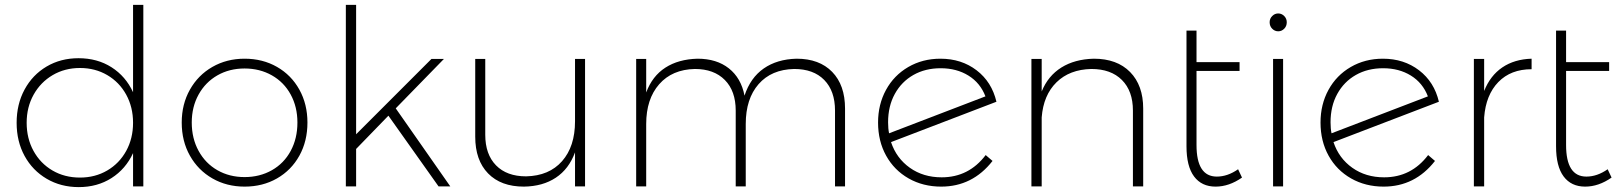

<svg xmlns="http://www.w3.org/2000/svg" viewBox="-20 -762 6632 785"><path d="M566 -742V0H524V-136Q494 -71 436 -34Q378 3 302 3Q229 3 171 -31Q113 -65 80.5 -124.5Q48 -184 48 -260Q48 -336 80.5 -396Q113 -456 170.5 -490Q228 -524 301 -524Q378 -524 436 -487Q494 -450 524 -385V-742ZM524 -260Q524 -324 496 -375Q468 -426 418.5 -455Q369 -484 307 -484Q245 -484 195.5 -455Q146 -426 117.5 -375Q89 -324 89 -260Q89 -196 117 -145Q145 -94 194.5 -65Q244 -36 307 -36Q369 -36 418.5 -65Q468 -94 496 -145Q524 -196 524 -260Z M1237 -261Q1237 -185 1204 -125.5Q1171 -66 1112.5 -32.5Q1054 1 980 1Q907 1 848.5 -32.5Q790 -66 756.5 -125.5Q723 -185 723 -261Q723 -336 756.5 -395.5Q790 -455 848.5 -488.5Q907 -522 980 -522Q1054 -522 1112.5 -488.5Q1171 -455 1204 -395.5Q1237 -336 1237 -261ZM764 -261Q764 -196 792 -145Q820 -94 869 -66Q918 -38 980 -38Q1042 -38 1091.5 -66Q1141 -94 1168.5 -145Q1196 -196 1196 -261Q1196 -325 1168.5 -375.5Q1141 -426 1091.5 -454Q1042 -482 980 -482Q918 -482 869 -454Q820 -426 792 -375.5Q764 -325 764 -261Z M1773 0 1568 -289 1436 -153V0H1394V-742H1436V-213L1744 -521H1795L1598 -319L1821 0Z M2372 -521V0H2331V-139Q2306 -71 2252.5 -35.5Q2199 0 2122 1Q2028 1 1975.5 -53Q1923 -107 1923 -203V-521H1964V-211Q1964 -131 2008 -86Q2052 -41 2131 -41Q2225 -43 2278 -103Q2331 -163 2331 -266V-521Z M3435 -318V0H3394V-310Q3394 -390 3350 -435Q3306 -480 3227 -480Q3134 -478 3081.5 -418Q3029 -358 3029 -255V0H2988V-310Q2988 -390 2943.5 -435Q2899 -480 2821 -480Q2728 -478 2675 -417.5Q2622 -357 2622 -255V0H2581V-521H2622V-384Q2647 -451 2700.5 -485.5Q2754 -520 2832 -522Q2910 -522 2960 -482.5Q3010 -443 3024 -371Q3048 -444 3102.5 -482Q3157 -520 3237 -522Q3330 -522 3382.5 -468Q3435 -414 3435 -318Z M4010 -128 4038 -104Q3956 1 3828 1Q3754 1 3695 -32.5Q3636 -66 3603 -125.5Q3570 -185 3570 -261Q3570 -335 3602.5 -394.5Q3635 -454 3693.5 -488Q3752 -522 3825 -522Q3911 -522 3973 -474.5Q4035 -427 4054 -346L3623 -181Q3645 -115 3700 -76Q3755 -37 3830 -37Q3941 -37 4010 -128ZM3611 -262Q3611 -236 3615 -217L4009 -368Q3988 -423 3939.5 -453Q3891 -483 3826 -483Q3763 -483 3714.5 -455.5Q3666 -428 3638.5 -378Q3611 -328 3611 -262Z M4654 -318V0H4612V-310Q4612 -390 4567 -435Q4522 -480 4442 -480Q4353 -478 4299.5 -425.5Q4246 -373 4239 -282V0H4197V-521H4239V-388Q4265 -452 4319.5 -486Q4374 -520 4452 -522Q4547 -522 4600.5 -467.5Q4654 -413 4654 -318Z M5058 -36Q5005 1 4950 1Q4893 1 4862 -40.5Q4831 -82 4831 -164V-637H4872V-508H5048V-472H4872V-169Q4872 -40 4955 -40Q4999 -40 5042 -70Z M5241 -671Q5241 -655 5230.5 -644.5Q5220 -634 5206 -634Q5192 -634 5181.5 -644.5Q5171 -655 5171 -671Q5171 -686 5181.5 -696.5Q5192 -707 5206 -707Q5220 -707 5230.5 -696.5Q5241 -686 5241 -671ZM5185 -521H5226V0H5185Z M5819 -128 5847 -104Q5765 1 5637 1Q5563 1 5504 -32.5Q5445 -66 5412 -125.5Q5379 -185 5379 -261Q5379 -335 5411.5 -394.5Q5444 -454 5502.5 -488Q5561 -522 5634 -522Q5720 -522 5782 -474.5Q5844 -427 5863 -346L5432 -181Q5454 -115 5509 -76Q5564 -37 5639 -37Q5750 -37 5819 -128ZM5420 -262Q5420 -236 5424 -217L5818 -368Q5797 -423 5748.5 -453Q5700 -483 5635 -483Q5572 -483 5523.5 -455.5Q5475 -428 5447.5 -378Q5420 -328 5420 -262Z M6242 -522V-479Q6157 -479 6106 -426.5Q6055 -374 6048 -282V0H6006V-521H6048V-390Q6073 -453 6122.5 -486.5Q6172 -520 6242 -522Z M6569 -36Q6516 1 6461 1Q6404 1 6373 -40.5Q6342 -82 6342 -164V-637H6383V-508H6559V-472H6383V-169Q6383 -40 6466 -40Q6510 -40 6553 -70Z"/></svg>

Font: TypoPRO Montserrat Alternates
Style: Regular
Weight: 275
Designer: Julieta Ulanovsky
Foundry: Julieta Ulanovsky
Version: Version 6.001